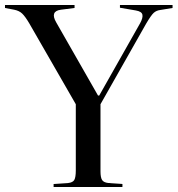

<svg xmlns="http://www.w3.org/2000/svg" viewBox="-30 -750 712 770"><path d="M185 0V-12L243 -16Q262 -18 268 -28.5Q274 -39 274 -67V-332L87 -657Q71 -684 59 -695.5Q47 -707 27 -711L-10 -718V-730H269V-718L214 -711Q170 -705 195 -661L363 -367H368L532 -657Q544 -679 541 -691.5Q538 -704 515 -708L451 -719V-730H662V-718L613 -710Q597 -708 586.5 -698.5Q576 -689 556 -655L373 -332V-63Q373 -38 379.5 -28Q386 -18 405 -16L461 -12V0Z"/></svg>

Font: Display Regular
Style: Regular
Weight: 400
Designer: Latin by Veronika Burian and Jose Scaglione. Greek by Irene Vlachou. Cyrillic by Vera Evstafieva.
Foundry: TypeTogether
Version: Version 3.002